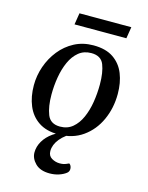

<svg xmlns="http://www.w3.org/2000/svg" viewBox="-128 -720 793 1027"><g transform="rotate(15 268.5 -206.5)"><path d="M45.4 -207Q45.4 -260.3 63.2 -311.5Q81.1 -362.8 114.3 -404.3Q147.5 -445.8 194.3 -470.5Q241.2 -495.1 299.3 -495.1Q367.7 -495.1 409.9 -466.3Q452.1 -437.5 471.7 -388.4Q491.2 -339.4 491.2 -277.3Q491.2 -198.7 460.9 -132.3Q430.7 -65.9 374.3 -26.1Q317.9 13.7 239.3 13.7Q172.9 13.7 129.9 -15.1Q86.9 -43.9 66.2 -93.8Q45.4 -143.6 45.4 -207ZM237.3 -28.8Q278.3 -28.8 306.6 -52.5Q335 -76.2 352.5 -115.7Q370.1 -155.3 377.9 -203.6Q385.7 -252 385.7 -301.3Q385.7 -368.2 369.1 -410.2Q352.5 -452.1 298.8 -452.1Q257.8 -452.1 229.2 -428.7Q200.7 -405.3 183.1 -366.2Q165.5 -327.1 157.5 -279.5Q149.4 -231.9 149.4 -183.6Q149.4 -115.7 166.7 -72.3Q184.1 -28.8 237.3 -28.8ZM171.4 -577.1 181.6 -641.1H468.8L458.5 -577.1ZM314.9 -39.1 325.7 -14.6Q275.4 9.3 248.5 42.5Q221.7 75.7 221.7 110.4Q221.7 137.2 242.4 149.4Q263.2 161.6 286.6 161.6Q299.3 161.6 309.1 159.4Q318.8 157.2 335 149.4Q338.9 147.5 344.5 156Q350.1 164.6 350.1 175.8Q350.1 190.9 338.4 199.7Q322.8 211.9 299.1 219.7Q275.4 227.5 248 227.5Q196.3 227.5 168.9 200.2Q141.6 172.9 141.6 139.6Q141.6 107.4 159.2 77.1Q176.8 46.9 209.5 23.9Q242.2 1 287.1 -9.3Z"/></g></svg>

Font: Gelasio
Style: Italic
Weight: 400
Italic angle: -8.5°
Designer: Eben Sorkin
Foundry: Eben Sorkin
Version: Version 1.008